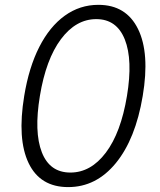

<svg xmlns="http://www.w3.org/2000/svg" viewBox="-20 -757 654 787"><path d="M259.6 9.9Q144.5 9.9 97.3 -88.4Q50.1 -186.8 79.2 -363.6Q98.4 -480.8 141 -564.5Q183.6 -648.1 245.4 -692.6Q307.2 -737.2 383.2 -737.2Q497.2 -737.2 545.8 -638.1Q594.5 -539.1 565 -363.6Q535.5 -187.1 454.9 -88.6Q374.3 9.9 259.6 9.9ZM268.5 -49.7Q352.3 -49.7 413.9 -131.4Q475.5 -213.1 500.4 -363.6Q524.9 -511.4 491.7 -595Q458.5 -678.6 374.6 -678.6Q291.2 -678.6 229.8 -596.4Q168.3 -514.2 143.5 -363.6Q119 -215.9 151.5 -132.8Q183.9 -49.7 268.5 -49.7Z"/></svg>

Font: Inter Light  BETA
Style: Italic
Weight: 300
Italic angle: 9.39999°
Designer: Rasmus Andersson
Foundry: rsms
Version: Version 3.011;git-f93a4a705